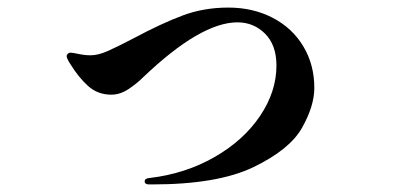

<svg xmlns="http://www.w3.org/2000/svg" viewBox="-20 -476 1040 507"><path d="M362 3Q362 -5 375 -6Q469 -17 546 -61Q623 -105 666.5 -169.5Q710 -234 710 -303Q710 -357 680 -387Q650 -417 607 -417Q510 -417 358 -272Q341 -255 319 -240.5Q297 -226 274 -226Q238 -226 212.5 -249Q187 -272 165 -308Q156 -322 156 -328Q156 -331 159 -334Q162 -337 166 -337Q171 -337 187.5 -333.5Q204 -330 219 -330Q239 -330 264 -341Q289 -352 333 -375Q406 -414 462 -435Q518 -456 583 -456Q648 -456 700 -429Q752 -402 781 -353.5Q810 -305 810 -244Q810 -196 777.5 -138.5Q745 -81 650 -35Q555 11 382 11H374Q362 11 362 3Z"/></svg>

Font: Shippori Mincho ExtraBold
Style: Regular
Weight: 800
Designer: FONTDASU
Foundry: FONTDASU / Google Inc. / but / Adobe
Version: Version 3.110; ttfautohint (v1.8.3)